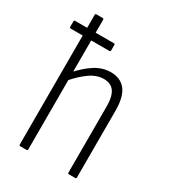

<svg xmlns="http://www.w3.org/2000/svg" viewBox="-171 -772 768 861"><g transform="rotate(30 212.5 -341.5)"><path d="M4 -570Q-2 -570 -2 -577V-604Q-2 -610 4 -610H205Q210 -610 210 -604V-577Q210 -570 205 -570H66ZM323 0Q318 0 318 -6V-348Q318 -400 300.5 -424.5Q283 -449 246 -449Q210 -449 174.5 -424Q139 -399 103 -357L101 -399Q139 -442 177.5 -466.5Q216 -491 258 -491Q309 -491 335.5 -457Q362 -423 362 -351V-6Q362 0 356 0ZM71 0Q66 0 66 -6V-677Q66 -683 71 -683H104Q110 -683 110 -677V-6Q110 0 104 0Z"/></g></svg>

Font: Sofia Sans Condensed Light
Style: Regular
Weight: 300
Designer: Botio Nikoltchev, Ani Petrova
Foundry: lettersoup
Version: Version 4.101